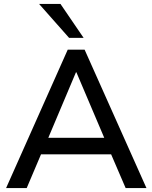

<svg xmlns="http://www.w3.org/2000/svg" viewBox="-20 -958 776 978"><path d="M11 0 325 -705H411L726 0H620L546 -172H189L116 0ZM367 -590 226 -256H511L369 -590ZM332 -765 179 -938H288L406 -765Z"/></svg>

Font: Nunito Sans SemiBold
Style: Regular
Weight: 600
Designer: Vernon Adams
Foundry: Vernon Adams
Version: Version 3.101; ttfautohint (v1.8.4.7-5d5b);gftools[0.9.27]